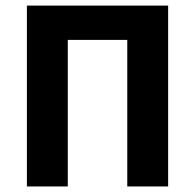

<svg xmlns="http://www.w3.org/2000/svg" viewBox="-20 -672 703 692"><path d="M76.9 0V-651.8H586V0H438.7V-528.2H224.3V0Z"/></svg>

Font: Source Sans 3 VF
Style: Regular
Weight: 200
Designer: Paul D. Hunt
Foundry: Adobe
Version: Version 3.046;hotconv 1.0.118;makeotfexe 2.5.65603